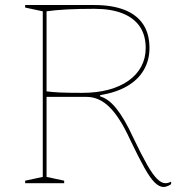

<svg xmlns="http://www.w3.org/2000/svg" viewBox="-20 -728 705 763"><path d="M630 15Q613 15 595 -2.5Q577 -20 554 -61Q531 -102 498 -171Q457 -261 415.5 -302Q374 -343 324 -343H165V-25L235 -10V0H80V-10L150 -25V-683L80 -698V-708H355Q425 -708 474 -689Q523 -670 548.5 -632Q574 -594 574 -537Q574 -489 551.5 -450Q529 -411 485 -385.5Q441 -360 378 -350V-345Q395 -340 411 -328Q427 -316 443 -296Q459 -276 475.5 -247.5Q492 -219 510 -180Q542 -113 564.5 -73.5Q587 -34 604.5 -17Q622 0 637 0Q648 0 660 -6V4Q656 7 650.5 9.5Q645 12 640 13.5Q635 15 630 15ZM307 -359Q365 -359 411.5 -371.5Q458 -384 491 -407.5Q524 -431 541.5 -464Q559 -497 559 -537Q559 -588 535.5 -622.5Q512 -657 466.5 -675Q421 -693 355 -693Q293 -693 246 -690.5Q199 -688 165 -683V-365Q186 -362 217 -360.5Q248 -359 307 -359Z"/></svg>

Font: Kalnia Thin
Style: Regular
Weight: 250
Designer: Frida Medrano
Foundry: Frida Medrano
Version: Version 1.105